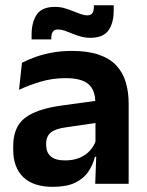

<svg xmlns="http://www.w3.org/2000/svg" viewBox="-20 -695 556 726"><path d="M466.5 0H340L344.5 -120L341 -131V-284.5L340.5 -306.5Q340.5 -354.5 314.2 -377Q288 -399.5 228.5 -399.5Q178 -399.5 133.8 -386.2Q89.5 -373 52 -355.5L63 -457.5Q85 -469 113.2 -479.2Q141.5 -489.5 176.5 -496Q211.5 -502.5 252 -502.5Q312 -502.5 353.5 -488.2Q395 -474 419.8 -447.5Q444.5 -421 455.5 -384.2Q466.5 -347.5 466.5 -303ZM179.5 11.5Q106.5 11.5 68.2 -25Q30 -61.5 30 -129V-143Q30 -214.5 74 -248.8Q118 -283 213.5 -296L352.5 -315L360 -232.5L232 -214Q190 -208.5 172.2 -194Q154.5 -179.5 154.5 -151.5V-146.5Q154.5 -119 171.8 -103.8Q189 -88.5 226 -88.5Q259 -88.5 282.5 -99Q306 -109.5 321.2 -126.8Q336.5 -144 343 -165.5L361 -102H339Q331 -70.5 313.2 -44.8Q295.5 -19 263.5 -3.8Q231.5 11.5 179.5 11.5ZM321.5 -552Q303.5 -552 286.8 -556.5Q270 -561 254.5 -567.5Q239 -574 225 -578.8Q211 -583.5 199.5 -583.5Q185.5 -583.5 179.8 -575.2Q174 -567 174 -550.5V-546H99.5V-564Q99.5 -611.5 119.2 -640.2Q139 -669 188 -669Q207 -669 224 -664Q241 -659 256.2 -652.8Q271.5 -646.5 285 -641.8Q298.5 -637 310 -637Q324 -637 329.5 -645.5Q335 -654 335 -670V-675H410V-655.5Q410 -608 390 -580Q370 -552 321.5 -552Z"/></svg>

Font: Anek Kannada Medium SemiBold
Style: Regular
Weight: 600
Version: Version 1.003